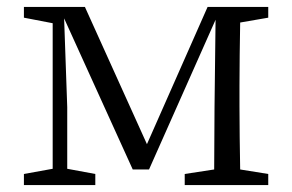

<svg xmlns="http://www.w3.org/2000/svg" viewBox="-20 -534 843 554"><path d="M754 -483V-514H579L404 -118L225 -514H49V-483L132 -467V-47L49 -32V0H255V-32L174 -47V-225L165 -481L363 -45H410L602 -477L599 -225L598 -45L513 -32V0H754V-32L673 -45C672 -100 671 -176 671 -228V-286C671 -338 672 -414 673 -469Z"/></svg>

Font: Shippori Mincho
Style: Regular
Weight: 400
Designer: Bonji Tadano  Ryoko NISHIZUKA  (kana & ideographs); Frank Grießhammer (Latin, Greek & Cyrillic); Wenlong ZHANG  (bopomof
Foundry: Adobe Systems Incorporated
Version: Version 1.003;PS 1.001;hotconv 16.6.54;makeotf.lib2.5.65590